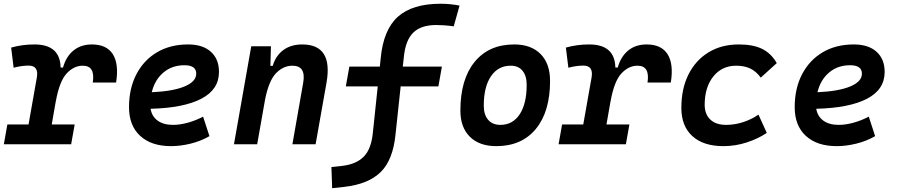

<svg xmlns="http://www.w3.org/2000/svg" viewBox="-32 -762 4739 1014"><path d="M-11.7 0 6.8 -104.5H118.7L162.6 -353Q173.3 -415.5 119.6 -415.5Q81.1 -415.5 40 -404.3L26.9 -510.7Q85.4 -527.3 149.9 -527.3Q285.6 -527.3 288.1 -405.3H300.8Q316.9 -463.4 356.2 -495.4Q395.5 -527.3 453.1 -527.3Q531.2 -527.3 564 -475.6Q596.7 -423.8 581.1 -326.2H458Q471.7 -415 405.3 -415Q357.9 -415 319.8 -373.8Q281.7 -332.5 262.7 -226.1V-227.5L241.2 -104.5H362.3L343.8 0Z M881.8 -102.5Q918.5 -102.5 960.2 -114Q1002 -125.5 1040.5 -146L1074.2 -43Q1027.3 -16.1 973.9 -3.2Q920.4 9.8 871.6 9.8Q767.1 9.8 708.3 -44.4Q649.4 -98.6 649.4 -195.8Q649.4 -295.4 688.5 -370.1Q727.5 -444.8 797.6 -486.1Q867.7 -527.3 961.4 -527.3Q1038.6 -527.3 1081.5 -488.8Q1124.5 -450.2 1124.5 -381.8Q1124.5 -289.1 1031.2 -240.5Q938 -191.9 763.2 -187.5Q770 -147 800.8 -124.8Q831.5 -102.5 881.8 -102.5ZM769.5 -274.9Q880.9 -279.8 942.6 -305.4Q1004.4 -331.1 1004.4 -373Q1004.4 -417.5 941.9 -417.5Q877 -417.5 831.3 -379.2Q785.6 -340.8 769.5 -274.9Z M1203.6 0 1294.9 -517.6H1398.9L1396 -414.1H1408.2Q1424.3 -468.3 1464.6 -497.8Q1504.9 -527.3 1564 -527.3Q1728 -527.3 1692.4 -325.2L1634.8 0H1512.2L1569.3 -325.2Q1585 -415 1512.2 -415Q1464.8 -415 1426.5 -376.2Q1388.2 -337.4 1368.2 -237.8L1326.2 0Z M1722.2 231.9 1718.3 120.1 1773.4 114.3Q1849.1 106 1889.4 64.9Q1929.7 23.9 1937.5 -64.5L1962.9 -305.7H1794.4L1813 -410.2H1974.1L1978.5 -454.1Q1992.7 -605 2069.3 -673.6Q2146 -742.2 2294.4 -742.2Q2347.7 -742.2 2395 -732.4L2364.3 -623Q2334.5 -627 2312.5 -628.4Q2290.5 -629.9 2272 -629.9Q2190.9 -629.9 2149.9 -589.1Q2108.9 -548.3 2100.6 -459L2095.2 -410.2H2301.8L2283.2 -305.7H2084L2057.1 -54.2Q2043.9 82.5 1978.5 146.7Q1913.1 210.9 1785.2 225.1Z M2588.9 9.8Q2499.5 9.8 2449.5 -39.8Q2399.4 -89.4 2399.4 -177.7Q2399.4 -342.8 2474.6 -435.1Q2549.8 -527.3 2683.6 -527.3Q2772.9 -527.3 2823 -476.6Q2873 -425.8 2873 -335Q2873 -172.4 2798.1 -81.3Q2723.1 9.8 2588.9 9.8ZM2610.4 -102.5Q2675.8 -102.5 2712.6 -158.4Q2749.5 -214.4 2749.5 -314Q2749.5 -361.8 2727.5 -388.4Q2705.6 -415 2665.5 -415Q2598.6 -415 2560.8 -359.1Q2522.9 -303.2 2522.9 -203.6Q2522.9 -156.2 2545.9 -129.4Q2568.8 -102.5 2610.4 -102.5Z M2918 0 2936.5 -104.5H3048.3L3092.3 -353Q3103 -415.5 3049.3 -415.5Q3010.7 -415.5 2969.7 -404.3L2956.5 -510.7Q3015.1 -527.3 3079.6 -527.3Q3215.3 -527.3 3217.8 -405.3H3230.5Q3246.6 -463.4 3285.9 -495.4Q3325.2 -527.3 3382.8 -527.3Q3460.9 -527.3 3493.7 -475.6Q3526.4 -423.8 3510.7 -326.2H3387.7Q3401.4 -415 3335 -415Q3287.6 -415 3249.5 -373.8Q3211.4 -332.5 3192.4 -226.1V-227.5L3170.9 -104.5H3292L3273.4 0Z M3802.7 -102.5Q3849.1 -102.5 3894 -117.4Q3939 -132.3 3973.6 -156.7L4017.6 -60.1Q3970.7 -28.8 3910.9 -9.5Q3851.1 9.8 3788.6 9.8Q3682.6 9.8 3624.5 -43.2Q3566.4 -96.2 3566.4 -191.9Q3566.4 -293.5 3604 -368.7Q3641.6 -443.8 3710 -485.6Q3778.3 -527.3 3869.6 -527.3Q3945.3 -527.3 3992.9 -503.9Q4040.5 -480.5 4070.3 -428.7L3985.8 -352.1Q3961.4 -385.3 3930.4 -400.1Q3899.4 -415 3856 -415Q3780.8 -415 3735.4 -358.4Q3689.9 -301.8 3689.5 -208.5Q3689.9 -158.2 3719.5 -130.4Q3749 -102.5 3802.7 -102.5Z M4397.5 -102.5Q4434.1 -102.5 4475.8 -114Q4517.6 -125.5 4556.2 -146L4589.8 -43Q4543 -16.1 4489.5 -3.2Q4436 9.8 4387.2 9.8Q4282.7 9.8 4223.9 -44.4Q4165 -98.6 4165 -195.8Q4165 -295.4 4204.1 -370.1Q4243.2 -444.8 4313.2 -486.1Q4383.3 -527.3 4477.1 -527.3Q4554.2 -527.3 4597.2 -488.8Q4640.1 -450.2 4640.1 -381.8Q4640.1 -289.1 4546.9 -240.5Q4453.6 -191.9 4278.8 -187.5Q4285.6 -147 4316.4 -124.8Q4347.2 -102.5 4397.5 -102.5ZM4285.2 -274.9Q4396.5 -279.8 4458.3 -305.4Q4520 -331.1 4520 -373Q4520 -417.5 4457.5 -417.5Q4392.6 -417.5 4346.9 -379.2Q4301.3 -340.8 4285.2 -274.9Z"/></svg>

Font: Cascadia Code NF SemiBold
Style: Italic
Weight: 600
Italic angle: -10°
Monospace: yes
Designer: Aaron Bell
Foundry: Saja Typeworks
Version: Version 2404.023; ttfautohint (v1.8.4)